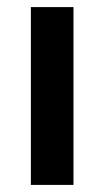

<svg xmlns="http://www.w3.org/2000/svg" viewBox="-20 -521 293 541"><path d="M67 0V-501H187V0Z"/></svg>

Font: DM Sans 17pt SemiBold
Style: Regular
Weight: 600
Version: Version 4.004;gftools[0.9.30]